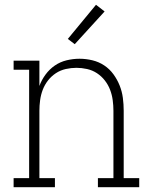

<svg xmlns="http://www.w3.org/2000/svg" viewBox="-20 -784 640 804"><path d="M37 0V-38H102V-492H37V-530H145V-424Q154 -449 170.5 -471.5Q187 -494 209.5 -509.5Q232 -525 259 -531.5Q286 -538 313 -538Q340 -538 367 -531.5Q394 -525 416.5 -510Q439 -495 455 -473Q471 -451 481 -426Q491 -401 494.5 -374Q498 -347 498 -320V-38H563V0H390V-38H455V-320Q455 -342 452 -364.5Q449 -387 441 -408Q433 -429 419 -447Q405 -465 386 -477.5Q367 -490 344.5 -495Q322 -500 300 -500Q278 -500 255.5 -495Q233 -490 214 -477.5Q195 -465 181 -447Q167 -429 159 -408Q151 -387 148 -364.5Q145 -342 145 -320V-38H210V0ZM293 -599 264 -621 382 -764 418 -736Z"/></svg>

Font: Iosevka Curly Slab XLtEx
Style: Regular
Weight: 200
Width: 7
Monospace: yes
Designer: Belleve Invis
Foundry: Belleve Invis
Version: Version 11.1.0; ttfautohint (v1.8.3)